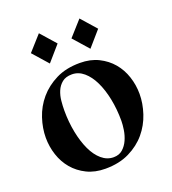

<svg xmlns="http://www.w3.org/2000/svg" viewBox="-131 -800 819 912"><g transform="rotate(-20 278.5 -344.5)"><path d="M169 -701 236 -625 169 -548 101 -625ZM374 -701 441 -625 374 -548 306 -625ZM520 -267Q520 -219 503.5 -169Q487 -119 453.5 -79Q420 -39 368.5 -13.5Q317 12 247 12Q194 12 153.5 -8Q113 -28 85.5 -60.5Q58 -93 44 -135.5Q30 -178 30 -223Q30 -271 46.5 -321Q63 -371 97 -411Q131 -451 182 -476.5Q233 -502 303 -502Q356 -502 396.5 -482Q437 -462 464.5 -429.5Q492 -397 506 -354.5Q520 -312 520 -267ZM249 -464Q218 -464 199.5 -449Q181 -434 171.5 -411.5Q162 -389 159.5 -363Q157 -337 157 -314Q157 -256 167.5 -203.5Q178 -151 196.5 -111.5Q215 -72 242 -49Q269 -26 302 -26Q330 -26 348 -42Q366 -58 376.5 -81.5Q387 -105 391 -131Q395 -157 395 -176Q395 -235 384.5 -287Q374 -339 355 -378.5Q336 -418 309 -441Q282 -464 249 -464Z"/></g></svg>

Font: Bluu Next Cyrillic
Style: Bold
Weight: 700
Designer: Igor Stepanchenko
Foundry: Igor Stepanchenko
Version: Version 1.000